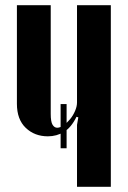

<svg xmlns="http://www.w3.org/2000/svg" viewBox="-20 -719 491 738"><path d="M274 -270Q254 -229 226 -212Q198 -195 164 -195Q113 -195 79 -227.5Q45 -260 45 -320V-699H175V-281Q175 -251 182 -239.5Q189 -228 200 -228Q211 -228 224.5 -237.5Q238 -247 249.5 -261Q261 -275 268.5 -292.5Q276 -310 276 -325V-699H406V-1H276V-239L281 -268ZM213 -319H236V-149H213Z"/></svg>

Font: Moniqa Black Heading
Style: Regular
Weight: 900
Designer: Rajesh Rajput
Foundry: Rajesh Rajput
Version: Version 1.000